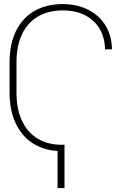

<svg xmlns="http://www.w3.org/2000/svg" viewBox="-20 -737 601 949"><path d="M298.8 192.4H264.6V9.3Q193.8 4.9 140.4 -30Q86.9 -64.9 57.1 -128.4Q27.3 -191.9 27.3 -279.3V-428.7Q27.3 -520 59.6 -584.7Q91.8 -649.4 150.6 -683.1Q209.5 -716.8 288.1 -716.8Q362.3 -716.8 418 -687.7Q473.6 -658.7 503.4 -607.7Q533.2 -556.6 533.2 -493.2H499Q498.5 -547.4 474.4 -591.1Q450.2 -634.8 403.3 -660.2Q356.4 -685.5 291 -685.5Q220.2 -685.5 168.7 -656Q117.2 -626.5 89.4 -568.8Q61.5 -511.2 61.5 -428.7V-279.3Q61.5 -197.8 88.9 -139.6Q116.2 -81.5 166.5 -51.5Q216.8 -21.5 284.2 -21.5H298.8Z"/></svg>

Font: Pretendard Thin
Style: Regular
Weight: 100
Designer: Base glyphs from Inter by Rasmus Andersson; Hangeul glyphs from Noto Sans CJK(Source Han Sans) by Jang Soo-young and Kan
Foundry: Kil Hyung-jin
Version: Version 1.309